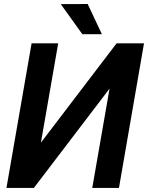

<svg xmlns="http://www.w3.org/2000/svg" viewBox="-20 -924 728 944"><path d="M181.2 -222.7 553.2 -710.9H688L564.9 0H433.6L518.6 -488.3L146.5 0H11.7L135.3 -710.9H266.1ZM411.1 -904.3 481 -755.9H384.8L278.8 -903.8Z"/></svg>

Font: Roboto SemiBold
Style: Italic
Weight: 600
Designer: Christian Robertson
Foundry: Google
Version: Version 3.009; 2024